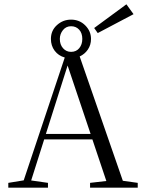

<svg xmlns="http://www.w3.org/2000/svg" viewBox="-20 -873 680 893"><path d="M434.6 -719.2 418 -742.7 567.9 -853 601.1 -807.1ZM18.6 0V-22.5L90.3 -34.2L281.2 -605.5Q251.5 -613.8 234.1 -637.2Q216.8 -660.6 216.8 -691.9Q216.8 -731 244.9 -756.3Q272.9 -781.7 310.5 -781.7Q349.6 -781.7 376.5 -754.9Q403.3 -728 403.3 -691.9Q403.3 -664.1 388.7 -642.6Q374 -621.1 350.6 -610.4L551.3 -32.2L620.6 -22.5V0H398.9V-22.5L474.6 -31.2L409.7 -224.6H185.5L125 -33.7L203.1 -22.5V0ZM310.5 -631.8Q334.5 -631.8 348.6 -648.9Q362.8 -666 362.8 -691.9Q362.8 -719.2 348.1 -735.1Q333.5 -751 310.5 -751Q287.1 -751 272.7 -732.9Q258.3 -714.8 258.3 -691.9Q258.3 -665.5 273.2 -648.7Q288.1 -631.8 310.5 -631.8ZM294.4 -568.4 193.4 -250H401.4Z"/></svg>

Font: Elstob Light
Style: Regular
Weight: 300
Designer: Peter S. Baker
Version: Version 1.015